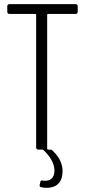

<svg xmlns="http://www.w3.org/2000/svg" viewBox="-20 -720 408 924"><path d="M354 -663V-690C354 -696 350 -700 344 -700H25C19 -700 15 -696 15 -690V-663C15 -657 19 -653 25 -653H150C152 -653 154 -651 154 -649V-10C154 -4 158 0 164 0H184C186 0 188 1 189 2C218 29 242 64 242 101C242 138 220 150 197 150C194 150 190 150 186 149C179 147 175 149 174 156L171 169C170 176 172 180 178 181C186 183 196 184 205 184C242 184 281 167 281 103C281 72 268 38 235 7C234 6 233 4 231 3C229 1 225 0 221 0H211C209 0 207 -2 207 -4V-649C207 -651 209 -653 211 -653H344C350 -653 354 -657 354 -663Z"/></svg>

Font: Barlow Condensed Light
Style: Regular
Weight: 300
Width: 3
Designer: Jeremy Tribby
Foundry: Tribby Type
Version: Version 1.422;hotconv 1.0.109;makeotfexe 2.5.65596